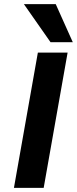

<svg xmlns="http://www.w3.org/2000/svg" viewBox="-20 -903 370 923"><path d="M95 -883H248L330 -700H223ZM162 -650H305L190 0H47Z"/></svg>

Font: Overused Grotesk
Style: Bold Italic
Weight: 700
Italic angle: -10°
Version: Version 0.003